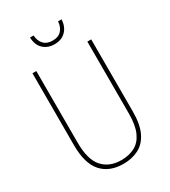

<svg xmlns="http://www.w3.org/2000/svg" viewBox="-218 -1007 990 1121"><g transform="rotate(-30 277.0 -446.0)"><path d="M475 -228Q475 -140 449 -87.5Q423 -35 378 -12.5Q333 10 277 10Q182 10 130.5 -48Q79 -106 79 -228V-714H105V-232Q105 -117 150.5 -66Q196 -15 277 -15Q328 -15 367 -35.5Q406 -56 427.5 -103Q449 -150 449 -228V-714H475ZM384 -902Q381 -853 352.5 -824.5Q324 -796 277 -796Q232 -796 202.5 -823Q173 -850 171 -902H195Q197 -865 218 -842.5Q239 -820 278 -820Q317 -820 337.5 -843Q358 -866 360 -902Z"/></g></svg>

Font: Noto Sans Myanmar Condensed Thin
Style: Regular
Weight: 100
Width: 3
Designer: Monotype Design Team
Foundry: Monotype Imaging Inc.
Version: Version 2.107; ttfautohint (v1.8.4.7-5d5b)